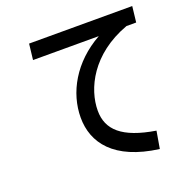

<svg xmlns="http://www.w3.org/2000/svg" viewBox="-142 -908 1083 1095"><g transform="rotate(-20 400.0 -360.0)"><path d="M662 -55C464 -87 386 -160 386 -276C386 -408 472 -589 705 -674H764L775 -770H149L138 -674H537C367 -579 281 -423 281 -272C281 -119 378 15 644 50Z"/></g></svg>

Font: Smiley Sans Oblique
Style: Regular
Weight: 400
Italic angle: -8°
Designer: oooooohmygosh, Nagisa Chen, Janine Sui, Heda Shi, Jian Li
Foundry: atelierAnchor
Version: Version 2.0.1